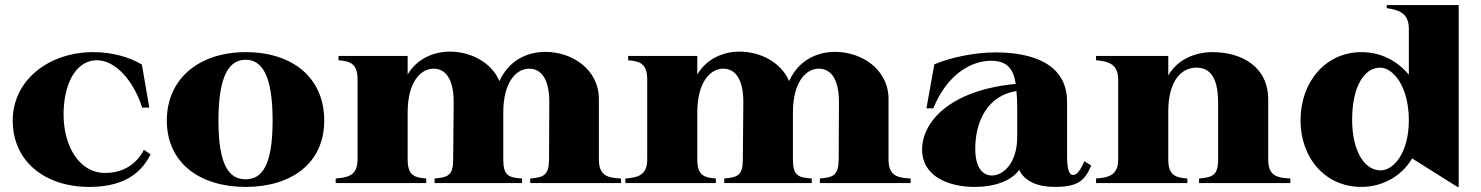

<svg xmlns="http://www.w3.org/2000/svg" viewBox="-20 -720 5825 755"><path d="M331 15C448 15 529 -25 572 -113L546 -131C517 -76 467 -40 393 -40C291 -40 230 -146 230 -270C230 -380 272 -483 362 -483C433 -483 505 -404 539 -297H567L538 -466C487 -497 418 -515 347 -515C171 -515 30 -404 30 -246C30 -85 157 15 331 15Z M946 15C1127 15 1255 -79 1255 -246C1255 -413 1132 -515 946 -515C766 -515 636 -413 636 -246C636 -79 766 15 946 15ZM946 -15C882 -15 839 -67 839 -246C839 -425 882 -485 946 -485C1009 -485 1052 -426 1052 -246C1052 -67 1009 -15 946 -15Z M1300 -18V0H1656V-18C1612 -22 1583 -28 1583 -93V-277C1583 -399 1635 -450 1685 -450C1726 -450 1765 -418 1764 -315L1762 -93C1762 -29 1741 -23 1689 -18V0H2033V-18C1981 -22 1959 -28 1959 -93V-277C1959 -399 2011 -450 2061 -450C2102 -450 2141 -418 2140 -315L2139 -93C2138 -29 2117 -23 2065 -18V0H2422V-18C2370 -21 2335 -28 2335 -93V-330C2335 -447 2230 -516 2125 -516C2053 -516 1981 -483 1944 -401C1912 -476 1830 -517 1749 -517C1683 -517 1619 -488 1583 -427V-500H1311V-483C1358 -479 1386 -470 1386 -407V-93C1386 -28 1346 -22 1300 -18Z M2439 -18V0H2795V-18C2751 -22 2722 -28 2722 -93V-277C2722 -399 2774 -450 2824 -450C2865 -450 2904 -418 2903 -315L2901 -93C2901 -29 2880 -23 2828 -18V0H3172V-18C3120 -22 3098 -28 3098 -93V-277C3098 -399 3150 -450 3200 -450C3241 -450 3280 -418 3279 -315L3278 -93C3277 -29 3256 -23 3204 -18V0H3561V-18C3509 -21 3474 -28 3474 -93V-330C3474 -447 3369 -516 3264 -516C3192 -516 3120 -483 3083 -401C3051 -476 2969 -517 2888 -517C2822 -517 2758 -488 2722 -427V-500H2450V-483C2497 -479 2525 -470 2525 -407V-93C2525 -28 2485 -22 2439 -18Z M3812 15C3892 15 3957 -9 3988 -52C4008 -7 4062 15 4126 15C4216 15 4245 -7 4271 -69L4244 -86C4229 -51 4215 -32 4200 -32C4183 -32 4176 -57 4176 -108V-320C4176 -470 4038 -514 3895 -514C3815 -514 3720 -495 3654 -467L3623 -294H3650C3705 -429 3800 -481 3877 -481C3936 -481 3965 -454 3974 -390C3711 -365 3606 -238 3606 -132C3606 -24 3714 15 3812 15ZM3880 -30C3847 -30 3815 -57 3815 -135C3815 -241 3862 -344 3977 -362C3979 -343 3980 -318 3980 -296V-182C3980 -75 3922 -29 3880 -30Z M4967 -93V-328C4967 -460 4860 -515 4748 -515C4677 -515 4609 -485 4574 -423V-500H4290V-483C4336 -479 4377 -470 4377 -407V-93C4377 -28 4336 -22 4290 -18V0H4649V-18C4605 -22 4574 -28 4574 -93V-282C4574 -404 4627 -454 4684 -454C4730 -454 4770 -427 4770 -316V-93C4770 -29 4747 -23 4695 -18V0H5054V-18C5001 -21 4967 -28 4967 -93Z M5333 15C5414 15 5490 -25 5533 -97L5711 15H5716V-700H5433V-688C5479 -681 5520 -670 5520 -607V-426C5473 -483 5407 -515 5334 -515C5191 -515 5094 -396 5094 -247C5094 -99 5191 15 5333 15ZM5409 -50C5346 -50 5297 -125 5297 -249C5297 -379 5344 -454 5407 -454C5459 -454 5520 -379 5520 -247C5520 -119 5460 -50 5409 -50Z"/></svg>

Font: Sprat
Style: Bold
Weight: 700
Designer: Ethan Nakache
Foundry: Collletttivo
Version: Version 2.000;Glyphs 3.2 (3217)